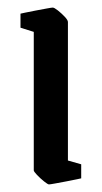

<svg xmlns="http://www.w3.org/2000/svg" viewBox="-20 -477 268 506"><path d="M109 9Q106 9 96 1Q86 -7 77.5 -16Q69 -25 69 -28V-393L34 -404V-441Q34 -441 45.5 -443.5Q57 -446 73 -449Q89 -452 102.5 -454.5Q116 -457 119 -457Q123 -457 132.5 -449.5Q142 -442 150.5 -433Q159 -424 159 -419V-54L194 -44V-7Q194 -7 182.5 -4.5Q171 -2 155 1Q139 4 125.5 6.5Q112 9 109 9Z"/></svg>

Font: Grenze Gotisch
Style: Regular
Weight: 400
Designer: Renata Polastri
Foundry: Omnibus-Type
Version: Version 1.001